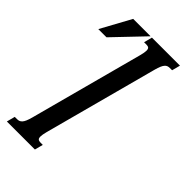

<svg xmlns="http://www.w3.org/2000/svg" viewBox="-292 -783 849 849"><g transform="rotate(45 132.5 -358.0)"><path d="M142.6 -624.5Q148.4 -646.5 148.4 -657.7Q148.4 -668.9 143.6 -672.9Q138.7 -676.8 128.9 -676.8H114.3L124.5 -715.8H299.8L289.6 -676.8H275.4Q268.1 -676.8 262.2 -674.6Q256.3 -672.4 251.5 -666.7Q246.6 -661.1 242.2 -650.9Q237.8 -640.6 233.4 -624.5L90.8 -91.3Q85 -69.3 85 -58.1Q85 -46.9 89.8 -43Q94.7 -39.1 104.5 -39.1H118.7L108.4 0H-66.9L-56.6 -39.1H-42Q-34.7 -39.1 -29.1 -41.3Q-23.4 -43.5 -18.3 -49.1Q-13.2 -54.7 -8.8 -64.9Q-4.4 -75.2 0 -91.3ZM7.3 -715.8H116.2L-18.6 -574.7H-69.8Z"/></g></svg>

Font: Arian Grqi
Style: Italic
Weight: 400
Italic angle: -15°
Designer: Ruben Hakobyan (Tarumian)
Foundry: Ruben Hakobyan (Tarumian)
Version: Version 1.002